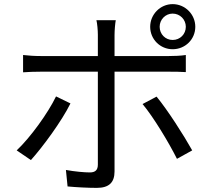

<svg xmlns="http://www.w3.org/2000/svg" viewBox="-20 -869 1040 932"><path d="M818 -803C854 -803 882 -774 882 -739C882 -703 854 -675 818 -675C783 -675 755 -703 755 -739C755 -774 783 -803 818 -803ZM818 -630C879 -630 928 -678 928 -739C928 -799 879 -849 818 -849C758 -849 709 -799 709 -739C709 -678 758 -630 818 -630ZM252 -401C213 -320 127 -201 61 -139L130 -92C186 -154 280 -281 322 -367ZM801 -521C825 -521 855 -521 882 -519V-602C857 -598 824 -597 800 -597H536V-699C536 -721 539 -757 542 -771H448C452 -756 455 -722 455 -700V-597H177C145 -597 120 -599 92 -602V-518C119 -520 147 -521 177 -521H455V-70C455 -44 443 -32 416 -32C390 -32 344 -36 300 -44L308 36C348 40 408 43 450 43C510 43 536 16 536 -37V-521ZM672 -364C725 -301 800 -176 839 -98L913 -139C873 -211 793 -336 740 -400Z"/></svg>

Font: Source Han Sans KR Regular
Style: Regular
Weight: 400
Designer: Ryoko NISHIZUKA (kana & ideographs); Paul D. Hunt (Latin, Greek & Cyrillic); Wenlong ZHANG (bopomofo); Sandoll Communica
Foundry: Adobe Systems Incorporated
Version: Version 1.004;PS 1.004;hotconv 1.0.82;makeotf.lib2.5.63406